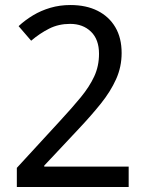

<svg xmlns="http://www.w3.org/2000/svg" viewBox="-20 -744 591 764"><path d="M47 -76 218 -262Q267 -315 301.5 -357Q336 -399 355 -440Q374 -481 374 -530Q374 -587 342 -618Q310 -649 259 -649Q213 -649 175.5 -630Q138 -611 104 -582L54 -640Q80 -664 111.5 -683Q143 -702 180.5 -713Q218 -724 260 -724Q323 -724 368.5 -701Q414 -678 439 -635.5Q464 -593 464 -533Q464 -478 442 -429Q420 -380 381.5 -332Q343 -284 293 -231L156 -85V-81H492V0H47Z"/></svg>

Font: hexlmalayalam05
Style: Book
Weight: 400
Designer: Jelle Bosma - Monotype Design Team
Foundry: Monotype Imaging Inc.
Version: Version 2.003